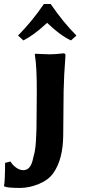

<svg xmlns="http://www.w3.org/2000/svg" viewBox="-55 -698 425 950"><path d="M323.2 -522 295.9 -498Q239.7 -524.9 178.2 -585Q112.3 -523.9 61 -498L34.2 -522Q106 -595.2 162.1 -678.2H195.8Q258.3 -586.9 323.2 -522ZM127 -234.9Q127.9 -368.7 117.2 -428.2L120.1 -432.1Q125 -432.1 150.4 -430.7Q175.8 -429.2 190.9 -429.2Q215.8 -429.2 259.8 -434.1Q268.6 -434.1 269 -423.8Q261.2 -322.8 259.8 -246.1L257.8 -28.8Q256.8 90.3 209 158.2Q185.1 192.4 137.5 212.2Q89.8 231.9 43.9 231.9Q-20 231.9 -34.2 224.1L-35.2 221.2Q-30.3 203.1 -29.8 107.9L-2.9 101.1Q5.9 117.2 23.9 130.6Q42 144 61 144Q76.2 144 87.6 133.1Q99.1 122.1 105.5 99.1Q111.8 76.2 116.5 54.2Q121.1 32.2 123 -2.9Q125 -38.1 125.5 -59.6Q126 -81.1 126 -116.2Z"/></svg>

Font: Linux Biolinum
Style: Bold
Weight: 700
Designer: Philipp H. Poll
Foundry: Philipp H. Poll
Version: Version 1.3.2 ; ttfautohint (v0.9)